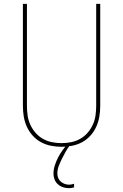

<svg xmlns="http://www.w3.org/2000/svg" viewBox="-20 -755 640 998"><path d="M300 8Q272 8 244.5 2.5Q217 -3 193 -16Q169 -29 150 -50Q131 -71 119.5 -96.5Q108 -122 103.5 -149.5Q99 -177 99 -205V-735H120V-205Q120 -180 123.5 -155Q127 -130 137.5 -107Q148 -84 164.5 -65Q181 -46 203 -33.5Q225 -21 250 -16Q275 -11 300 -11Q325 -11 350 -16Q375 -21 397 -33.5Q419 -46 435.5 -65Q452 -84 462.5 -107Q473 -130 476.5 -155Q480 -180 480 -205V-735H501V-205Q501 -177 496.5 -149.5Q492 -122 480.5 -96.5Q469 -71 450 -50Q431 -29 407 -16Q383 -3 355.5 2.5Q328 8 300 8ZM337 223Q322 223 307 218Q292 213 280.5 202.5Q269 192 263.5 177.5Q258 163 258 148Q258 126 265 104.5Q272 83 282 63.5Q292 44 305 26Q318 8 333 -8H343V0Q331 16 321 34Q311 52 302 70Q293 88 285.5 107.5Q278 127 278 147Q278 159 282.5 170Q287 181 296 189Q305 197 316.5 201Q328 205 339 205Q346 205 352.5 203.5Q359 202 365 200V219Q358 221 351 222Q344 223 337 223Z"/></svg>

Font: Iosevka Thin Extended
Style: Regular
Weight: 100
Width: 7
Monospace: yes
Designer: Belleve Invis
Foundry: Belleve Invis
Version: Version 32.5.0; ttfautohint (v1.8.4)